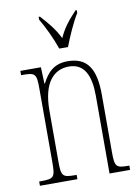

<svg xmlns="http://www.w3.org/2000/svg" viewBox="-86 -824 645 883"><g transform="rotate(-10 236.5 -383.0)"><path d="M225 -606H266C283 -651 311 -715 335 -753V-766H329C292 -726 269 -699 247 -651C223 -699 199 -726 163 -766H157V-753C180 -715 210 -651 225 -606ZM28 0H203V-20H197C137 -20 131 -26 131 -96V-333C131 -467 186 -517 254 -517C326 -517 353 -457 353 -364V0H449V-20H445C387 -20 381 -26 381 -96V-363C381 -486 343 -542 252 -542C189 -542 157 -508 132 -459H130L127 -536H31V-516H36C97 -516 103 -511 103 -441V-96C103 -26 97 -20 36 -20H28Z"/></g></svg>

Font: Noto Serif Armenian ExtraCondensed Thin
Style: Regular
Weight: 100
Width: 2
Designer: Monotype Design Team
Foundry: Monotype Imaging Inc.
Version: Version 2.008